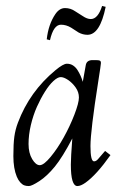

<svg xmlns="http://www.w3.org/2000/svg" viewBox="-20 -614 411 645"><path d="M184.8 -531Q159.7 -531 147.9 -479L137 -481.9Q142.6 -532 165.8 -566.4Q179.7 -586.9 198.5 -586.9Q217.3 -586.9 232.9 -575.9L257.8 -560.1Q272.7 -550 284.9 -550Q309.1 -550 323 -594L335 -591.1Q315.9 -497.1 273.9 -497.1Q258.3 -497.1 243.9 -504.9L219 -521Q202.4 -531 184.8 -531ZM240 11Q218 11 218 -61Q218 -85.4 222.9 -148.9Q190.2 -86.2 164.2 -54.3Q138.2 -22.5 112.4 -5.7Q86.7 11 77 11Q67.4 11 61.2 8.5Q54.9 6.1 48.1 -1.3Q41.3 -8.8 36.4 -20.5Q24.9 -48.1 24.9 -89.6Q24.9 -131.1 28.2 -155Q31.5 -179 40.3 -202.1Q79.6 -306.4 166 -377.9Q192.4 -399.9 204.7 -399.9Q217 -399.9 226 -393.7Q234.9 -387.5 240.5 -378.4Q252.2 -359.9 258.1 -339.1L268.1 -395Q271 -412.1 291 -412.1H301Q312.5 -412.1 315.8 -410Q319.1 -408 319.1 -402.8Q319.1 -397.7 310.3 -341.8Q283.9 -174.1 283.9 -123Q283.9 -72 295.9 -72Q303 -72 309.4 -79.6Q315.9 -87.2 318.4 -90Q320.8 -92.8 325.2 -97.9Q329.6 -103 333 -106.9L351.1 -93Q304 -26.4 267.1 -0.2Q251.2 11 240 11ZM104 -255.1Q91.6 -227.3 83.7 -194.1Q75.9 -160.9 75.9 -130.4Q75.9 -99.9 88.1 -79.5Q100.3 -59.1 113.6 -59.1Q127 -59.1 150 -86.9Q173.1 -114.7 193.8 -152Q214.6 -189.2 229.9 -228.8Q245.1 -268.3 245.1 -286.5Q245.1 -304.7 234 -320.3Q222.9 -335.9 208.6 -345.5Q194.3 -355 184.1 -355Q173.8 -355 159.5 -341.9Q145.3 -328.9 130.9 -305.9Q116.5 -283 104 -255.1Z"/></svg>

Font: Linden Hill
Style: Italic
Weight: 400
Italic angle: -5.60001°
Version: Version 1.201